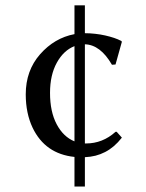

<svg xmlns="http://www.w3.org/2000/svg" viewBox="-20 -676 540 710"><path d="M255.4 -656.2H293.9V-553.2Q312.5 -553.2 332 -551Q351.6 -548.8 368.9 -544.9Q386.2 -541 401.6 -535.9Q417 -530.8 428.7 -524.4L430.7 -521.5L407.2 -437.5L394 -436.5Q351.1 -510.7 293.9 -512.2V-145.5H297.9Q359.4 -145.5 407.2 -188.5H411.6L430.7 -167Q416.5 -148.9 401.1 -135.7Q385.7 -122.6 368.7 -113.8Q351.6 -105 333.3 -100.3Q314.9 -95.7 293.9 -94.7V13.7H255.4V-95.7Q147 -106.9 100.6 -203.6Q75.2 -257.3 75.2 -327.1Q75.2 -415 128.2 -475.3Q181.2 -535.6 255.4 -549.8ZM255.4 -153.3V-505.4Q215.3 -489.7 190.2 -444.3Q165 -398.9 165 -332.5Q165 -262.7 189.7 -216.3Q214.4 -169.9 255.4 -153.3Z"/></svg>

Font: Biolilbert
Style: Regular
Weight: 400
Designer: Philipp H. Poll
Foundry: Philipp H. Poll
Version: Version 1.1.0